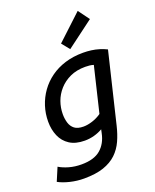

<svg xmlns="http://www.w3.org/2000/svg" viewBox="-208 -881 941 1167"><g transform="rotate(-20 262.5 -297.5)"><path d="M130 188Q85 188 41 177.5Q-3 167 -34 150L2 65Q28 81 65 91.5Q102 102 145 102Q226 102 268.5 65.5Q311 29 324 -35L329 -58Q303 -43 273.5 -35Q244 -27 213 -27Q154 -27 116 -51.5Q78 -76 60 -118Q42 -160 42 -211Q42 -263 57.5 -311Q73 -359 102 -399.5Q131 -440 172.5 -470Q214 -500 267 -516.5Q320 -533 384 -533Q411 -533 437 -529.5Q463 -526 487.5 -518.5Q512 -511 534 -500L425 -47Q413 4 393.5 47Q374 90 341 121.5Q308 153 257 170.5Q206 188 130 188ZM235 -110Q261 -110 292.5 -120Q324 -130 351 -149L421 -441Q409 -445 395 -446.5Q381 -448 367 -448Q311 -448 269 -428.5Q227 -409 198 -376.5Q169 -344 155 -304.5Q141 -265 141 -224Q141 -193 149 -167Q157 -141 177 -125.5Q197 -110 235 -110ZM319 -580 278 -631 441 -783 494 -711Z"/></g></svg>

Font: Ubuntu Sans Medium
Style: Italic
Weight: 500
Italic angle: -13.5°
Designer: Dalton Maag Ltd
Foundry: Dalton Maag Ltd
Version: Version 1.006